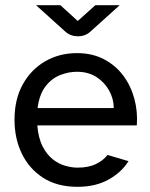

<svg xmlns="http://www.w3.org/2000/svg" viewBox="-20 -709 578 741"><path d="M279 12Q201 12 147 -22.5Q93 -57 64.5 -115.5Q36 -174 36 -247Q36 -326 68 -383.5Q100 -441 154.5 -472.5Q209 -504 277 -504Q336 -504 381 -480.5Q426 -457 455.5 -417.5Q485 -378 498.5 -328Q512 -278 508 -225H124Q128 -176 144.5 -144Q161 -112 184 -94Q207 -76 232.5 -69Q258 -62 279 -62Q321 -62 349.5 -75.5Q378 -89 395 -111L476 -87Q449 -44 399 -16Q349 12 279 12ZM125 -292H419Q419 -327 401.5 -359Q384 -391 352.5 -411.5Q321 -432 277 -432Q244 -432 211.5 -419Q179 -406 155.5 -375.5Q132 -345 125 -292ZM281 -569Q251 -569 231 -588L119 -689H213L280 -628L348 -689H442L330 -588Q310 -569 281 -569Z"/></svg>

Font: Atkinson Hyperlegible Next
Style: Regular
Weight: 400
Designer: Elliott Scott, Megan Eiswerth, Linus Boman, Theodore Petrosky, Letters from Sweden
Foundry: Applied Design Works, Letters from Sweden
Version: Version 2.001